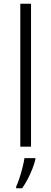

<svg xmlns="http://www.w3.org/2000/svg" viewBox="-20 -780 273 1021"><path d="M145 0H88V-760H145ZM168 68Q163 90 152.5 117Q142 144 128 171Q114 198 98 221H66V212Q74 196 83 168.5Q92 141 99.5 111.5Q107 82 110 61H168Z"/></svg>

Font: Noto Sans Devanagari Light
Style: Regular
Weight: 300
Version: Version 2.003